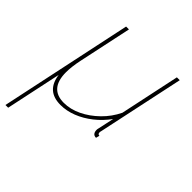

<svg xmlns="http://www.w3.org/2000/svg" viewBox="-218 -652 997 997"><g transform="rotate(45 280.5 -153.5)"><path d="M136 -519H157L95 -228Q89 -200 86 -175.5Q83 -151 83 -131Q83 -10 187 -10Q235 -10 283 -33Q331 -56 372.5 -96.5Q414 -137 439 -189L509 -519H530L428 -40Q427 -39 427 -37Q427 -35 427 -33Q427 -20 439 -20L434 0Q420 0 413.5 -8.5Q407 -17 407 -30Q407 -32 407 -35Q407 -38 408 -40Q413 -63 418 -86Q423 -109 428 -132Q397 -89 356.5 -57Q316 -25 271.5 -7.5Q227 10 183 10Q131 10 102 -16Q73 -42 66 -94L1 212H-19Z"/></g></svg>

Font: Raleway Thin
Style: Italic
Weight: 100
Italic angle: -12°
Designer: Matt McInerney, Pablo Impallari, Rodrigo Fuenzalida
Foundry: Matt McInerney, Pablo Impallari, Rodrigo Fuenzalida
Version: Version 4.026